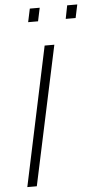

<svg xmlns="http://www.w3.org/2000/svg" viewBox="-59 -912 479 947"><g transform="rotate(-5 180.5 -438.0)"><path d="M37 0 183 -688H231L84 0ZM298 -810 311 -876H361L347 -810ZM112 -810 126 -876H175L161 -810Z"/></g></svg>

Font: Saira SemiCondensed ExtraLight
Style: Italic
Weight: 250
Width: 4
Italic angle: -12°
Designer: Hector Gatti with collaboration of the Omnibus-Type team
Foundry: Omnibus-Type
Version: Version 1.101